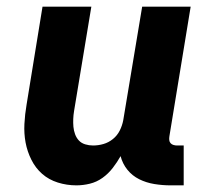

<svg xmlns="http://www.w3.org/2000/svg" viewBox="-20 -550 640 578"><path d="M210 8Q181 8 154 -0.5Q127 -9 107 -26.5Q87 -44 74.5 -69Q62 -94 57 -121Q52 -148 53.5 -177Q55 -206 60 -235L108 -530H255L203 -216Q201 -204 200.5 -192Q200 -180 201 -168.5Q202 -157 206 -146Q210 -135 217.5 -127Q225 -119 236.5 -115.5Q248 -112 260 -112Q276 -112 291.5 -116.5Q307 -121 320 -131.5Q333 -142 340.5 -157Q348 -172 351 -188L408 -530H554L490 -140Q489 -134 489.5 -128.5Q490 -123 493.5 -119Q497 -115 502.5 -113.5Q508 -112 513 -112H533V8H493Q469 8 444.5 4Q420 0 399 -10.5Q378 -21 363.5 -39Q349 -57 343 -80Q333 -62 319.5 -44.5Q306 -27 288.5 -14.5Q271 -2 250.5 3Q230 8 210 8Z"/></svg>

Font: Iosevka Curly Heavy Extended
Style: Italic
Weight: 900
Width: 7
Italic angle: -9°
Monospace: yes
Designer: Belleve Invis
Foundry: Belleve Invis
Version: Version 11.1.0; ttfautohint (v1.8.3)